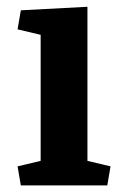

<svg xmlns="http://www.w3.org/2000/svg" viewBox="-20 -561 380 581"><path d="M244.6 -74.2 314.5 -57.6 304.7 0H43L33.2 -57.6L103 -74.2V-455.6L33.2 -472.2L43 -529.8L244.6 -540.5Z"/></svg>

Font: NoticiaText-Bold
Style: Bold
Weight: 700
Designer: JM Sole
Foundry: JM Sole
Version: Version 1.003